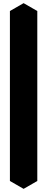

<svg xmlns="http://www.w3.org/2000/svg" viewBox="-20 -1000 300 1220"><path d="M217 -930V150L130 200V-880ZM217 -930 130 -880 43 -930 130 -980ZM130 -880V200L43 150V-930Z"/></svg>

Font: Nabla
Style: Regular
Weight: 400
Designer: Arthur Reinders Folmer
Foundry: Typearture
Version: Version 1.002